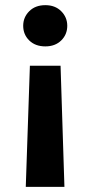

<svg xmlns="http://www.w3.org/2000/svg" viewBox="-20 -531 351 745"><path d="M96 -276H215L230 194H80ZM156 -511Q194 -511 217.5 -487.5Q241 -464 241 -431Q241 -397 217.5 -374Q194 -351 156 -351Q117 -351 93.5 -374Q70 -397 70 -431Q70 -464 93.5 -487.5Q117 -511 156 -511Z"/></svg>

Font: DM Sans 20pt ExtraBold
Style: Regular
Weight: 800
Version: Version 4.004;gftools[0.9.30]